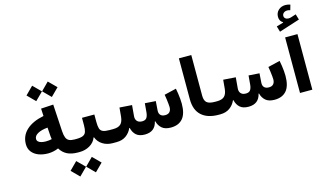

<svg xmlns="http://www.w3.org/2000/svg" viewBox="-124 -1357 3456 2029"><g transform="rotate(-15 1604.0 -343.0)"><path d="M206.6 -722.4 290.8 -637.9 375.6 -722.4 290.8 -806.9ZM377.2 -722.4 461.4 -637.9 546.2 -722.4 461.4 -806.9ZM324 -466.8Q200.7 -442.4 133.7 -380.5Q66.7 -318.5 66.7 -226.4Q66.7 -177.8 92.8 -143.2Q118.9 -108.6 165.3 -90.2Q211.6 -71.9 271.7 -71.9Q298.9 -71.9 328.9 -78.2Q359 -84.5 384 -95.8Q412.9 -47.4 459.7 -23.7Q506.5 0 576.2 0H576.7V-142.3H576.2Q539.8 -142.3 517.9 -153.2Q496.1 -164.1 485.6 -189.7Q475.2 -215.4 472.3 -259.5L454.7 -556.6L319.5 -548.5ZM333.6 -337 339.6 -250.2Q340.4 -239.9 341.3 -230.8Q342.3 -221.6 344.7 -208.2Q330.7 -204.6 314.9 -202.7Q299.1 -200.7 279.8 -200.7Q252.3 -200.7 230.8 -206.3Q209.3 -211.9 197.1 -223.4Q184.9 -234.9 184.9 -252.3Q184.9 -286.4 225.5 -308.9Q266.2 -331.4 333.6 -337Z M847.2 -261.1V-342.8H712V-261.1Q712 -217 703.5 -190.9Q695 -164.8 670 -153.6Q645.1 -142.3 595.5 -142.3H576.7Q565.6 -142.3 561 -125.5Q556.5 -108.8 556.5 -71.5Q556.5 -33.9 561 -16.9Q565.6 0 576.7 0H595.5Q656.9 0 707.3 -29.6Q757.7 -59.2 776.5 -110.7H781.4Q800.7 -59 848 -29.5Q895.3 0 957.3 0H980.5V-142.3H958.5Q910.6 -142.3 886.7 -153.3Q862.7 -164.3 855 -190.2Q847.2 -216.1 847.2 -261.1ZM450.4 167.3 534.6 251.8 619.5 167.3 534.6 82.8ZM621 167.3 705.2 251.8 790.1 167.3 705.2 82.8Z M1317.1 -142.3Q1280.3 -142.3 1262.3 -163.3Q1244.2 -184.2 1247.8 -218.6L1257.9 -336L1122.7 -345.5L1113.9 -247Q1108.3 -192.6 1082.5 -167.4Q1056.6 -142.3 999.5 -142.3H980.5Q969.9 -142.3 965.1 -126.2Q960.3 -110 960.3 -72.5Q960.3 -34.4 965.2 -17.2Q970.2 0 980.5 0H999.5Q1060.9 0 1103 -30Q1145.1 -60.1 1166.4 -109.1H1171.3Q1183.5 -57 1216.4 -28.5Q1249.2 0 1309.4 0Q1422 0 1445.9 -106.7H1450.8Q1462.4 -59.5 1496.4 -29.8Q1530.4 0 1593.8 0Q1678.9 0 1724.2 -52.2Q1769.5 -104.5 1769.5 -214.7Q1769.5 -240.3 1766.8 -269.2Q1764.2 -298.2 1759.9 -327.5Q1755.5 -356.9 1750.1 -383.2L1619 -352Q1623.5 -328.5 1627.1 -300.9Q1630.7 -273.2 1633.1 -249.3Q1635.6 -225.4 1635.6 -212.9Q1635.6 -179.7 1619.1 -161Q1602.7 -142.3 1569.4 -142.3Q1535.2 -142.3 1518.1 -160.7Q1500.9 -179.2 1504.1 -213.1L1511.1 -311.8L1393.4 -319.8L1384.9 -221.1Q1380.9 -182 1366.3 -162.1Q1351.6 -142.3 1317.1 -142.3Z M1863.6 -684.9V-237.3Q1863.6 -119.2 1929.7 -59.6Q1995.9 0 2115 0H2115.4V-142.3H2115Q2051 -142.3 2025.2 -164.3Q1999.3 -186.4 1999.3 -240.3V-684.9Z M2451.9 -142.3Q2415.1 -142.3 2397 -163.3Q2379 -184.2 2382.6 -218.6L2392.7 -336L2257.5 -345.5L2248.6 -247Q2243.1 -192.6 2217.2 -167.4Q2191.3 -142.3 2134.3 -142.3H2115.2Q2104.6 -142.3 2099.8 -126.2Q2095 -110 2095 -72.5Q2095 -34.4 2100 -17.2Q2105 0 2115.2 0H2134.3Q2195.7 0 2237.8 -30Q2279.9 -60.1 2301.2 -109.1H2306Q2318.3 -57 2351.1 -28.5Q2384 0 2444.2 0Q2556.8 0 2580.6 -106.7H2585.5Q2597.2 -59.5 2631.1 -29.8Q2665.1 0 2728.6 0Q2813.6 0 2858.9 -52.2Q2904.2 -104.5 2904.2 -214.7Q2904.2 -240.3 2901.6 -269.2Q2899 -298.2 2894.6 -327.5Q2890.3 -356.9 2884.8 -383.2L2753.8 -352Q2758.2 -328.5 2761.8 -300.9Q2765.4 -273.2 2767.9 -249.3Q2770.3 -225.4 2770.3 -212.9Q2770.3 -179.7 2753.9 -161Q2737.5 -142.3 2704.2 -142.3Q2670 -142.3 2652.8 -160.7Q2635.7 -179.2 2638.8 -213.1L2645.8 -311.8L2528.1 -319.8L2519.6 -221.1Q2515.7 -182 2501 -162.1Q2486.4 -142.3 2451.9 -142.3Z M3140.3 -607.9H3005.4V0H3140.3ZM3148.8 -928.9Q3134.6 -933.1 3121.7 -935.5Q3108.8 -938 3097 -938Q3049.6 -938 3019 -909.4Q2988.5 -880.7 2988.5 -837.2Q2988.5 -813.6 2998.3 -796Q3008.1 -778.4 3025.8 -769.6V-764.7L2950.5 -742.9L2968.9 -680.3L3194.9 -752.8L3176.5 -814.6L3123.9 -797.6Q3108.1 -792.5 3092.3 -792.5Q3072 -792.5 3058.8 -803.5Q3045.6 -814.5 3045.6 -832Q3045.6 -852.1 3061.2 -864.8Q3076.9 -877.5 3100.8 -877.5Q3109 -877.5 3116.9 -875.9Q3124.9 -874.3 3132.5 -871.6Z"/></g></svg>

Font: Estedad-FD VF
Style: Regular
Weight: 100
Designer: Amin Abedi
Version: Version 7.3